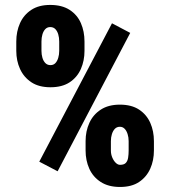

<svg xmlns="http://www.w3.org/2000/svg" viewBox="-20 -741 683 771"><path d="M45.4 -536.6V-574.2Q45.4 -614.7 60.3 -647.9Q75.2 -681.2 105.5 -701.2Q135.7 -721.2 181.6 -721.2Q229 -721.2 259.8 -701.2Q290.5 -681.2 304.9 -647.9Q319.3 -614.7 319.3 -574.2V-536.6Q319.3 -497.1 304.7 -463.9Q290 -430.7 259.8 -410.6Q229.5 -390.6 182.6 -390.6Q136.2 -390.6 106 -410.6Q75.7 -430.7 60.5 -463.9Q45.4 -497.1 45.4 -536.6ZM146.5 -574.2V-536.6Q146.5 -522 150.4 -508.8Q154.3 -495.6 162.4 -487.5Q170.4 -479.5 182.6 -479.5Q194.8 -479.5 202.4 -487.5Q210 -495.6 213.9 -508.8Q217.8 -522 217.8 -536.6V-574.2Q217.8 -589.8 213.9 -603Q210 -616.2 202.1 -624.3Q194.3 -632.3 181.6 -632.3Q169.9 -632.3 162.1 -624.3Q154.3 -616.2 150.4 -603Q146.5 -589.8 146.5 -574.2ZM323.7 -136.7V-174.3Q323.7 -214.4 338.9 -247.6Q354 -280.8 384.8 -300.8Q415.5 -320.8 461.4 -320.8Q508.3 -320.8 538.6 -300.8Q568.8 -280.8 583.5 -247.6Q598.1 -214.4 598.1 -174.3V-136.7Q598.1 -96.7 583.3 -63.5Q568.4 -30.3 538.6 -10.3Q508.8 9.8 461.9 9.8Q415.5 9.8 384.5 -10.3Q353.5 -30.3 338.6 -63.5Q323.7 -96.7 323.7 -136.7ZM425.3 -174.3V-136.7Q425.3 -121.6 430.9 -108.4Q436.5 -95.2 444.8 -87.2Q453.1 -79.1 461.9 -79.1Q478.5 -79.1 485.6 -87.2Q492.7 -95.2 494.6 -108.4Q496.6 -121.6 496.6 -136.7V-174.3Q496.6 -189.5 492.4 -202.6Q488.3 -215.8 480.5 -223.9Q472.7 -231.9 461.4 -231.9Q449.2 -231.9 441.4 -223.9Q433.6 -215.8 429.4 -202.6Q425.3 -189.5 425.3 -174.3ZM502.9 -608.9 211.4 -53.2 137.7 -91.8 429.7 -647.5Z"/></svg>

Font: Roboto Condensed Black
Style: Regular
Weight: 900
Designer: Christian Robertson
Foundry: Google
Version: Version 3.008; 2023